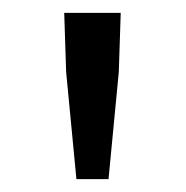

<svg xmlns="http://www.w3.org/2000/svg" viewBox="-20 -710 289 299"><path d="M99 -431 83 -598 80 -690H168L165 -598L149 -431Z"/></svg>

Font: CV Source Sans
Style: Regular
Weight: 400
Designer: Paul D. Hunt
Foundry: Adobe Systems Incorporated
Version: Version 3.001